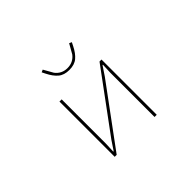

<svg xmlns="http://www.w3.org/2000/svg" viewBox="-152 -1035 1305 1305"><g transform="rotate(-45 500.0 -382.5)"><path d="M366 -731 353 -757 371 -765 410 -696Q443 -653 498 -653Q553 -653 586 -696L625 -765L643 -757L630 -731Q607 -685 577.5 -660Q548 -635 498 -635Q448 -635 418.5 -660Q389 -685 366 -731ZM317 0H298V-531H319V-106L316 -32H320L364 -98L683 -531H702V0H681V-425L684 -499H680L636 -433Z"/></g></svg>

Font: IBM Plex Sans JP Thin
Style: Regular
Weight: 100
Designer: Mike Abbink; Paul van der Laan; Pieter van Rosmalen; Wujin Sim; Yejin Wi; Jinhee Kim; Boomi Park; Yona Kim; Kichan Ma
Foundry: Sandoll Inc.
Version: Version 1.001